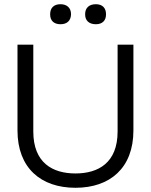

<svg xmlns="http://www.w3.org/2000/svg" viewBox="-20 -882 716 911"><path d="M63 -670V-263C63 -85 174 9 338 9C502 9 613 -85 613 -263V-670H538V-258C538 -109 446 -59 338 -59C230 -59 138 -109 138 -258V-670ZM218 -813C218 -785 235 -767 267 -767C299 -767 316 -785 317 -813V-815C317 -844 298 -862 267 -862C235 -862 218 -844 218 -815ZM384 -813C384 -785 402 -767 435 -767C466 -767 483 -785 483 -813V-815C483 -844 466 -862 435 -862C402 -862 384 -844 384 -815Z"/></svg>

Font: LT Wave Alt Light
Style: Regular
Weight: 300
Designer: Daniel Lyons
Version: Version 2.5 (Glyphs App)